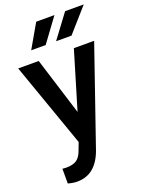

<svg xmlns="http://www.w3.org/2000/svg" viewBox="-175 -831 846 1125"><g transform="rotate(-20 247.5 -268.5)"><path d="M5.9 0ZM245.6 -169.9 353 -528.3H479.5L269.5 80.1Q221.2 213.4 105.5 213.4Q79.6 213.4 48.3 204.6V112.8L70.8 114.3Q115.7 114.3 138.4 97.9Q161.1 81.5 174.3 43L191.4 -2.4L5.9 -528.3H133.8ZM378.9 -749.5H495.1L365.2 -602.1H269ZM198.7 -749.5H312.5L204.1 -602.1H113.8Z"/></g></svg>

Font: Roboto-o Medium
Style: Regular
Weight: 500
Designer: Google
Version: Version 2.134; 2016; ttfautohint (v1.6)